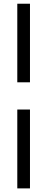

<svg xmlns="http://www.w3.org/2000/svg" viewBox="-20 -832 260 1057"><path d="M75.2 205.1V-229H145V205.1ZM75.2 -378.9V-811.5H145V-378.9Z"/></svg>

Font: Reddit Sans Condensed Medium
Style: Regular
Weight: 500
Designer: Stephen Hutchings
Foundry: Reddit
Version: Version 1.014